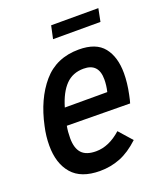

<svg xmlns="http://www.w3.org/2000/svg" viewBox="-127 -747 714 841"><g transform="rotate(-20 230.0 -326.5)"><path d="M439 -357Q439 -312 428 -260Q423 -235 419 -223L125 -226Q120 -200 120 -170Q120 -123 141 -100Q162 -77 208 -77Q268 -77 325 -128L379 -67Q334 -25 289.5 -7.5Q245 10 195 10Q107 10 65 -38.5Q23 -87 23 -170Q23 -214 33 -258Q58 -376 120.5 -449Q183 -522 288 -522Q368 -522 403.5 -477.5Q439 -433 439 -357ZM144 -304H342Q349 -333 349 -361Q349 -436 279 -436Q228 -436 195.5 -402.5Q163 -369 144 -304ZM211 -663H431L419 -603H198Z"/></g></svg>

Font: Decalotype Medium Italic
Style: Regular
Weight: 500
Italic angle: -12°
Designer: Alfredo Marco Pradil
Foundry: Alfredo Marco Pradil
Version: Version 1.0